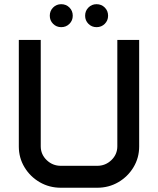

<svg xmlns="http://www.w3.org/2000/svg" viewBox="-20 -882 742 902"><path d="M213.9 -808.1Q213.9 -831.1 229.5 -846.7Q245.1 -862.3 267.6 -862.3Q290.5 -862.3 306.2 -846.7Q321.8 -831.1 321.8 -808.1Q321.8 -785.6 306.2 -770Q290.5 -754.4 267.6 -754.4Q245.1 -754.4 229.5 -770Q213.9 -785.6 213.9 -808.1ZM379.9 -808.1Q379.9 -831.1 395.5 -846.7Q411.1 -862.3 433.6 -862.3Q456.5 -862.3 472.2 -846.7Q487.8 -831.1 487.8 -808.1Q487.8 -785.6 472.2 -770Q456.5 -754.4 433.6 -754.4Q411.1 -754.4 395.5 -770Q379.9 -785.6 379.9 -808.1ZM68.4 -694.3H171.4V-194.8Q171.4 -156.7 199.2 -129.9Q227.1 -103 266.1 -103H436.5Q475.6 -103 503.4 -129.9Q531.2 -156.7 531.2 -194.8V-694.3H633.8V-193.8Q633.8 -140.6 607.2 -96.4Q580.6 -52.2 535.9 -26.1Q491.2 0 436.5 0H266.1Q211.4 0 166.5 -26.1Q121.6 -52.2 95 -96.4Q68.4 -140.6 68.4 -193.8Z"/></svg>

Font: Anta
Style: Regular
Weight: 400
Designer: Sergej Lebedev
Foundry: Sergej Lebedev
Version: Version 1.000; ttfautohint (v1.8.4.7-5d5b)